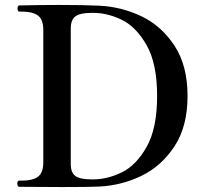

<svg xmlns="http://www.w3.org/2000/svg" viewBox="-20 -755 836 776"><path d="M50 -13Q50 -25 58 -25H71Q111 -25 133 -40.5Q155 -56 155 -99V-633Q155 -677 133 -692.5Q111 -708 71 -708H58Q51 -708 51 -721Q51 -733 58 -733Q142 -735 220 -735Q320 -735 381 -732Q469 -728 550 -690Q631 -652 684.5 -571.5Q738 -491 738 -367Q738 -243 684.5 -162.5Q631 -82 550 -43.5Q469 -5 381 -1Q343 1 231 1L58 0Q50 0 50 -13ZM357 -30Q413 -30 471.5 -58Q530 -86 572.5 -161Q615 -236 615 -367Q615 -498 572.5 -572.5Q530 -647 472 -675Q414 -703 357 -703H350Q304 -703 285 -689Q266 -675 266 -640V-92Q266 -57 285 -43.5Q304 -30 350 -30Z"/></svg>

Font: Shippori Mincho SemiBold
Style: Regular
Weight: 600
Designer: FONTDASU
Foundry: FONTDASU / Google Inc. / but / Adobe
Version: Version 3.110; ttfautohint (v1.8.3)